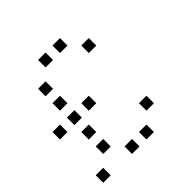

<svg xmlns="http://www.w3.org/2000/svg" viewBox="-171 -821 942 942"><g transform="rotate(-45 300.0 -350.0)"><path d="M225 -676Q224 -676 224 -676Q224 -676 224 -675V-625Q224 -624 224 -624Q224 -624 225 -624H275Q276 -624 276 -624Q276 -624 276 -625V-675Q276 -676 276 -676Q276 -676 275 -676ZM325 -676Q324 -676 324 -676Q324 -676 324 -675V-625Q324 -624 324 -624Q324 -624 325 -624H375Q376 -624 376 -624Q376 -624 376 -625V-675Q376 -676 376 -676Q376 -676 375 -676ZM125 -576Q124 -576 124 -576Q124 -576 124 -575V-525Q124 -524 124 -524Q124 -524 125 -524H175Q176 -524 176 -524Q176 -524 176 -525V-575Q176 -576 176 -576Q176 -576 175 -576ZM425 -576Q424 -576 424 -576Q424 -576 424 -575V-525Q424 -524 424 -524Q424 -524 425 -524H475Q476 -524 476 -524Q476 -524 476 -525V-575Q476 -576 476 -576Q476 -576 475 -576ZM125 -476Q124 -476 124 -476Q124 -476 124 -475V-425Q124 -424 124 -424Q124 -424 125 -424H175Q176 -424 176 -424Q176 -424 176 -425V-475Q176 -476 176 -476Q176 -476 175 -476ZM25 -376Q24 -376 24 -376Q24 -376 24 -375V-325Q24 -324 24 -324Q24 -324 25 -324H75Q76 -324 76 -324Q76 -324 76 -325V-375Q76 -376 76 -376Q76 -376 75 -376ZM125 -376Q124 -376 124 -376Q124 -376 124 -375V-325Q124 -324 124 -324Q124 -324 125 -324H175Q176 -324 176 -324Q176 -324 176 -325V-375Q176 -376 176 -376Q176 -376 175 -376ZM225 -376Q224 -376 224 -376Q224 -376 224 -375V-325Q224 -324 224 -324Q224 -324 225 -324H275Q276 -324 276 -324Q276 -324 276 -325V-375Q276 -376 276 -376Q276 -376 275 -376ZM125 -276Q124 -276 124 -276Q124 -276 124 -275V-225Q124 -224 124 -224Q124 -224 125 -224H175Q176 -224 176 -224Q176 -224 176 -225V-275Q176 -276 176 -276Q176 -276 175 -276ZM125 -176Q124 -176 124 -176Q124 -176 124 -175V-125Q124 -124 124 -124Q124 -124 125 -124H175Q176 -124 176 -124Q176 -124 176 -125V-175Q176 -176 176 -176Q176 -176 175 -176ZM425 -176Q424 -176 424 -176Q424 -176 424 -175V-125Q424 -124 424 -124Q424 -124 425 -124H475Q476 -124 476 -124Q476 -124 476 -125V-175Q476 -176 476 -176Q476 -176 475 -176ZM25 -76Q24 -76 24 -76Q24 -76 24 -75V-25Q24 -24 24 -24Q24 -24 25 -24H75Q76 -24 76 -24Q76 -24 76 -25V-75Q76 -76 76 -76Q76 -76 75 -76ZM225 -76Q224 -76 224 -76Q224 -76 224 -75V-25Q224 -24 224 -24Q224 -24 225 -24H275Q276 -24 276 -24Q276 -24 276 -25V-75Q276 -76 276 -76Q276 -76 275 -76ZM325 -76Q324 -76 324 -76Q324 -76 324 -75V-25Q324 -24 324 -24Q324 -24 325 -24H375Q376 -24 376 -24Q376 -24 376 -25V-75Q376 -76 376 -76Q376 -76 375 -76Z"/></g></svg>

Font: Doto
Style: Regular
Weight: 400
Monospace: yes
Version: Version 1.000